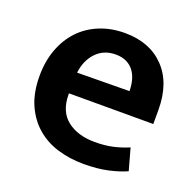

<svg xmlns="http://www.w3.org/2000/svg" viewBox="-95 -583 703 691"><g transform="rotate(20 257.0 -237.0)"><path d="M479 -211H156V-207Q156 -142 196.5 -110Q237 -78 303 -78Q342 -78 372.5 -85Q403 -92 431 -104L454 -21Q425 -8 385 1Q345 10 292 10Q239 10 192.5 -4Q146 -18 111 -48Q76 -78 55.5 -124Q35 -170 35 -234Q35 -290 52 -336Q69 -382 100 -415Q131 -448 175 -466Q219 -484 272 -484Q367 -484 423 -426Q479 -368 479 -265ZM358 -293Q358 -314 353 -333.5Q348 -353 337 -368Q326 -383 308.5 -391.5Q291 -400 267 -400Q222 -400 193 -370Q164 -340 158 -291Z"/></g></svg>

Font: Mukta SemiBold
Style: Regular
Weight: 600
Designer: Girish Dalvi and Yashodeep Gholap
Foundry: Ek Type
Version: Version 2.538;PS 1.002;hotconv 16.6.51;makeotf.lib2.5.65220;